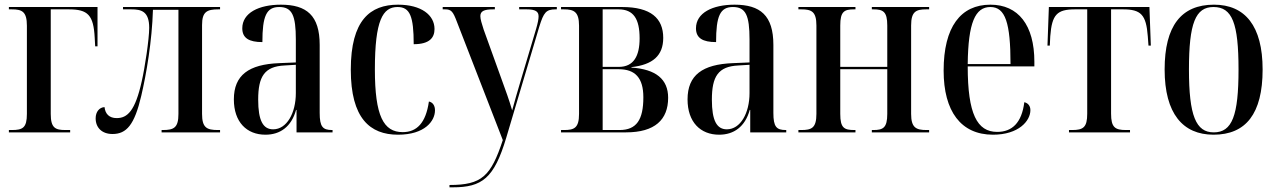

<svg xmlns="http://www.w3.org/2000/svg" viewBox="-20 -566 5464 821"><path d="M18 0H280V-10H260C216 -10 197 -19 197 -79V-526H274C356 -526 380 -502 385 -404L387 -368H397V-536H18V-526H30C74 -526 95 -517 95 -456V-79C95 -19 77 -10 30 -10H18Z M461 7C521 7 555 -32 584 -156C606 -250 630 -390 634 -524H743V-79C743 -20 724 -10 676 -10H671V0H921V-10H912C864 -10 844 -20 844 -79V-459C844 -516 865 -526 914 -526H921V-536H506V-526H541C584 -526 618 -518 618 -447C618 -399 599 -274 586 -218C558 -92 525 -61 479 -61C447 -61 430 -79 427 -108C405 -107 389 -88 389 -60C389 -20 416 7 461 7Z M1115 10C1178 10 1226 -24 1246 -96H1248V0H1402V-10H1400C1360 -10 1347 -24 1347 -83V-374C1347 -500 1291 -546 1181 -546C1087 -546 1016 -511 1016 -445C1016 -403 1045 -386 1102 -386C1102 -497 1119 -536 1174 -536C1229 -536 1245 -500 1245 -397V-299L1174 -296C1044 -291 980 -245 980 -141C980 -44 1035 10 1115 10ZM1148 -13C1105 -13 1084 -50 1084 -140C1084 -239 1111 -282 1197 -286L1245 -289V-168C1245 -82 1206 -13 1148 -13Z M1682 10C1797 10 1840 -49 1840 -94C1840 -113 1832 -128 1814 -132C1801 -40 1762 -1 1702 -1C1620 -1 1583 -70 1583 -269C1583 -480 1617 -536 1680 -536C1733 -536 1749 -496 1749 -377C1817 -377 1838 -405 1838 -442C1838 -502 1781 -546 1682 -546C1563 -546 1480 -480 1480 -268C1480 -60 1562 10 1682 10Z M1902 225V235H1916C2041 235 2093 197 2145 22L2286 -452C2305 -513 2315 -526 2356 -526H2361V-536H2200V-526H2232C2271 -526 2283 -516 2283 -496C2283 -485 2280 -468 2272 -441L2205 -216C2193 -176 2180 -131 2170 -94C2154 -148 2146 -168 2123 -232L2048 -440C2040 -465 2034 -484 2034 -497C2034 -518 2049 -526 2089 -526H2096V-536H1873V-526H1883C1910 -526 1917 -517 1934 -472L2130 33C2079 188 2040 225 1902 225Z M2379 0H2657C2780 0 2837 -54 2837 -148C2837 -227 2785 -270 2680 -277V-279C2771 -289 2816 -328 2816 -404C2816 -488 2763 -536 2640 -536H2379V-526H2391C2434 -526 2456 -516 2456 -456V-79C2456 -18 2435 -10 2391 -10H2379ZM2626 -280H2557V-526H2625C2689 -526 2715 -485 2715 -402C2715 -327 2690 -280 2626 -280ZM2629 -10H2557V-270H2626C2696 -270 2731 -233 2731 -150C2731 -54 2702 -10 2629 -10Z M3055 10C3118 10 3166 -24 3186 -96H3188V0H3342V-10H3340C3300 -10 3287 -24 3287 -83V-374C3287 -500 3231 -546 3121 -546C3027 -546 2956 -511 2956 -445C2956 -403 2985 -386 3042 -386C3042 -497 3059 -536 3114 -536C3169 -536 3185 -500 3185 -397V-299L3114 -296C2984 -291 2920 -245 2920 -141C2920 -44 2975 10 3055 10ZM3088 -13C3045 -13 3024 -50 3024 -140C3024 -239 3051 -282 3137 -286L3185 -289V-168C3185 -82 3146 -13 3088 -13Z M3394 0H3638V-10H3634C3590 -10 3573 -18 3573 -79V-270H3774V-79C3774 -19 3756 -10 3714 -10H3708V0H3953V-10H3942C3897 -10 3876 -20 3876 -79V-457C3876 -517 3897 -526 3941 -526H3953V-536H3708V-526H3714C3756 -526 3774 -517 3774 -457V-280H3573V-457C3573 -517 3590 -526 3632 -526H3638V-536H3394V-526H3406C3450 -526 3471 -517 3471 -457V-79C3471 -18 3450 -10 3406 -10H3394Z M4226 10C4336 10 4386 -49 4386 -95C4386 -112 4377 -125 4360 -129C4349 -40 4307 -2 4244 -2C4158 -2 4118 -79 4118 -282H4403V-302C4403 -459 4334 -546 4215 -546C4088 -546 4015 -451 4015 -264C4015 -90 4089 10 4226 10ZM4301 -292H4118C4120 -469 4150 -536 4215 -536C4279 -536 4301 -468 4301 -292Z M4551 0H4812V-10H4795C4748 -10 4731 -21 4731 -80V-526H4782C4859 -526 4881 -503 4888 -411L4891 -371H4901L4895 -536H4465L4459 -371H4469L4471 -411C4478 -504 4500 -526 4577 -526H4629V-80C4629 -21 4612 -10 4564 -10H4551Z M5169 10C5307 10 5379 -79 5379 -269C5379 -455 5304 -546 5171 -546C5031 -546 4960 -455 4960 -269C4960 -80 5038 10 5169 10ZM5170 0C5094 0 5064 -71 5064 -269C5064 -467 5092 -536 5169 -536C5249 -536 5276 -467 5276 -269C5276 -72 5249 0 5170 0Z"/></svg>

Font: Noto Serif Display Condensed Medium
Style: Regular
Weight: 500
Width: 3
Designer: Monotype Design Team
Foundry: Monotype Imaging Inc.
Version: Version 2.009